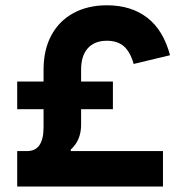

<svg xmlns="http://www.w3.org/2000/svg" viewBox="-20 -719 698 719"><path d="M44.4 -153.3H81.5Q112.8 -153.3 127.9 -175.8Q143.1 -198.2 143.1 -241.7V-458Q143.1 -532.2 172.1 -586.4Q201.2 -640.6 254.9 -669.9Q308.6 -699.2 380.4 -699.2Q471.2 -699.2 531.5 -652.6Q591.8 -606 616.7 -512.2L480.5 -479.5Q467.8 -524.9 443.8 -545.7Q419.9 -566.4 380.4 -566.4Q334 -566.4 308.8 -538.3Q283.7 -510.3 283.7 -458V-252.4Q283.7 -209 262.7 -179Q241.7 -148.9 201.2 -133.1Q160.6 -117.2 103.5 -117.2H88.9L245.1 -172.9V-87.4H44.4V-153.3H590.3V-20.5H44.4ZM44.4 -413.6H402.8V-310.1H44.4Z"/></svg>

Font: Wanted Sans Std Variable
Style: Regular
Weight: 400
Designer: Original Design by Kil Hyung-jin and Kang Hanbin, Wanted Lab, Inc;
Foundry: Wanted Lab, Inc.
Version: Version 1.003;Glyphs 3.2 (3227)